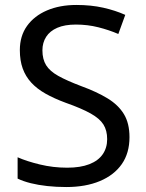

<svg xmlns="http://www.w3.org/2000/svg" viewBox="-20 -744 589 774"><path d="M502 -191Q502 -127 471 -82.5Q440 -38 382.5 -14Q325 10 247 10Q207 10 170.5 6Q134 2 104 -5.5Q74 -13 51 -24V-110Q87 -94 140.5 -81Q194 -68 251 -68Q304 -68 340 -82Q376 -96 394 -122Q412 -148 412 -183Q412 -218 397 -242Q382 -266 345.5 -286.5Q309 -307 244 -330Q198 -347 163.5 -366.5Q129 -386 106 -411Q83 -436 71.5 -468Q60 -500 60 -542Q60 -599 89 -639.5Q118 -680 169.5 -702Q221 -724 288 -724Q347 -724 396 -713Q445 -702 485 -684L457 -607Q420 -623 376.5 -634Q333 -645 286 -645Q241 -645 211 -632Q181 -619 166 -595.5Q151 -572 151 -541Q151 -505 166 -481Q181 -457 215 -438Q249 -419 307 -397Q370 -374 413.5 -347.5Q457 -321 479.5 -284Q502 -247 502 -191Z"/></svg>

Font: lsinhala05
Style: Book
Weight: 400
Designer: Jelle Bosma - Monotype Design Team
Foundry: Monotype Imaging Inc.
Version: Version 2.003